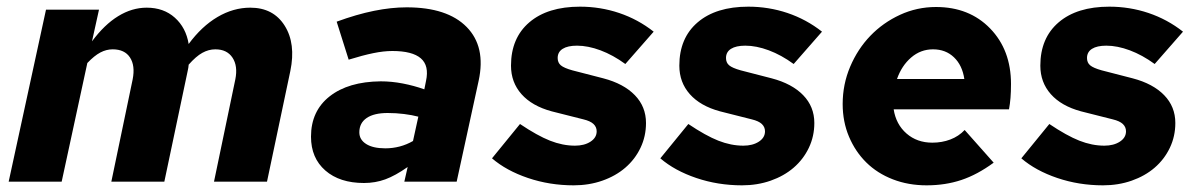

<svg xmlns="http://www.w3.org/2000/svg" viewBox="-20 -545 3598 576"><path d="M6 0 118 -516H277L256 -421Q293 -471 334.5 -496.5Q376 -522 420 -522Q471 -522 504.5 -492Q538 -462 546 -413Q585 -466 632.5 -494Q680 -522 731 -522Q800 -522 834 -468Q868 -414 851 -332L781 0H622L686 -307Q694 -347 677.5 -372Q661 -397 626 -397Q606 -397 587 -386.5Q568 -376 546 -351Q546 -347 545 -342Q544 -337 543 -332L473 0H314L378 -307Q386 -348 370 -372.5Q354 -397 318 -397Q299 -397 281 -387.5Q263 -378 242 -356L165 0Z M1072 4Q999 4 956 -33.5Q913 -71 913 -135Q913 -212 969 -256Q1025 -300 1122 -301Q1155 -301 1188.5 -294.5Q1222 -288 1253 -277L1258 -302Q1268 -348 1242.5 -370Q1217 -392 1157 -392Q1131 -392 1099.5 -385.5Q1068 -379 1026 -366L990 -480Q1050 -502 1102 -512.5Q1154 -523 1200 -523Q1322 -523 1380 -464Q1438 -405 1416 -303L1350 0H1193L1203 -44Q1166 -18 1136 -7Q1106 4 1072 4ZM1058 -148Q1058 -126 1078.5 -113Q1099 -100 1136 -100Q1158 -100 1179 -105.5Q1200 -111 1219 -122L1235 -195Q1216 -200 1192 -203Q1168 -206 1143 -206Q1102 -206 1080 -191Q1058 -176 1058 -148Z M1456 -70 1540 -173Q1592 -138 1630 -123Q1668 -108 1705 -108Q1733 -108 1751.5 -120Q1770 -132 1770 -151Q1770 -164 1760.5 -173Q1751 -182 1730 -187L1635 -211Q1576 -227 1544.5 -262.5Q1513 -298 1513 -348Q1513 -431 1568 -478Q1623 -525 1720 -525Q1781 -525 1837.5 -506Q1894 -487 1941 -450L1856 -353Q1819 -380 1781.5 -394Q1744 -408 1711 -408Q1683 -408 1668 -398.5Q1653 -389 1653 -371Q1653 -357 1662.5 -349Q1672 -341 1697 -334L1790 -310Q1851 -294 1884.5 -259.5Q1918 -225 1918 -176Q1918 -136 1901.5 -101.5Q1885 -67 1856 -42Q1827 -17 1787 -3Q1747 11 1701 11Q1629 11 1564 -11Q1499 -33 1456 -70Z M1961 -70 2045 -173Q2097 -138 2135 -123Q2173 -108 2210 -108Q2238 -108 2256.5 -120Q2275 -132 2275 -151Q2275 -164 2265.5 -173Q2256 -182 2235 -187L2140 -211Q2081 -227 2049.5 -262.5Q2018 -298 2018 -348Q2018 -431 2073 -478Q2128 -525 2225 -525Q2286 -525 2342.5 -506Q2399 -487 2446 -450L2361 -353Q2324 -380 2286.5 -394Q2249 -408 2216 -408Q2188 -408 2173 -398.5Q2158 -389 2158 -371Q2158 -357 2167.5 -349Q2177 -341 2202 -334L2295 -310Q2356 -294 2389.5 -259.5Q2423 -225 2423 -176Q2423 -136 2406.5 -101.5Q2390 -67 2361 -42Q2332 -17 2292 -3Q2252 11 2206 11Q2134 11 2069 -11Q2004 -33 1961 -70Z M2961 -57Q2912 -21 2864 -5Q2816 11 2760 11Q2705 11 2658.5 -7Q2612 -25 2579 -57.5Q2546 -90 2527 -135Q2508 -180 2508 -233Q2508 -292 2530.5 -345Q2553 -398 2591 -437.5Q2629 -477 2680 -500.5Q2731 -524 2788 -524Q2888 -524 2950.5 -459.5Q3013 -395 3013 -293Q3013 -270 3011.5 -251.5Q3010 -233 3007 -217H2661Q2668 -172 2699.5 -144.5Q2731 -117 2777 -117Q2806 -117 2831 -126.5Q2856 -136 2874 -155ZM2779 -397Q2742 -397 2713.5 -372.5Q2685 -348 2671 -308H2873Q2867 -349 2842 -373Q2817 -397 2779 -397Z M3044 -70 3128 -173Q3180 -138 3218 -123Q3256 -108 3293 -108Q3321 -108 3339.5 -120Q3358 -132 3358 -151Q3358 -164 3348.5 -173Q3339 -182 3318 -187L3223 -211Q3164 -227 3132.5 -262.5Q3101 -298 3101 -348Q3101 -431 3156 -478Q3211 -525 3308 -525Q3369 -525 3425.5 -506Q3482 -487 3529 -450L3444 -353Q3407 -380 3369.5 -394Q3332 -408 3299 -408Q3271 -408 3256 -398.5Q3241 -389 3241 -371Q3241 -357 3250.5 -349Q3260 -341 3285 -334L3378 -310Q3439 -294 3472.5 -259.5Q3506 -225 3506 -176Q3506 -136 3489.5 -101.5Q3473 -67 3444 -42Q3415 -17 3375 -3Q3335 11 3289 11Q3217 11 3152 -11Q3087 -33 3044 -70Z"/></svg>

Font: Red Hat Text
Style: Bold Italic
Weight: 700
Italic angle: -12°
Designer: Pentagram / MCKL
Foundry: Pentagram / MCKL
Version: Version 1.003; Red Hat Text Bold Italic